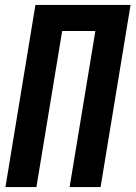

<svg xmlns="http://www.w3.org/2000/svg" viewBox="-20 -755 547 775"><path d="M2 0 123 -735H507L386 0H261L365 -630H231L127 0Z"/></svg>

Font: Iosevka SS18 Extrabold
Style: Italic
Weight: 800
Italic angle: -9°
Monospace: yes
Designer: Belleve Invis
Foundry: Belleve Invis
Version: Version 25.1.1; ttfautohint (v1.8.4)